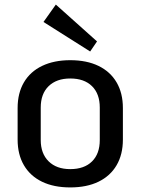

<svg xmlns="http://www.w3.org/2000/svg" viewBox="-20 -811 614 839"><path d="M287 8Q215 8 163.5 -17Q112 -42 84.5 -89Q57 -136 57 -201V-339Q57 -404 84.5 -451Q112 -498 164 -523Q216 -548 287 -548Q359 -548 410.5 -523Q462 -498 489.5 -451Q517 -404 517 -339V-201Q517 -136 489.5 -89Q462 -42 410.5 -17Q359 8 287 8ZM287 -72Q348 -72 382 -105.5Q416 -139 416 -199V-341Q416 -401 382 -434.5Q348 -468 287 -468Q227 -468 192.5 -434.5Q158 -401 158 -341V-199Q158 -140 192.5 -106Q227 -72 287 -72ZM404 -630 374 -586 170 -715 224 -791Z"/></svg>

Font: Pathway Extreme SemiCondensed Medium
Style: Regular
Weight: 500
Width: 4
Version: Version 1.001;gftools[0.9.26]